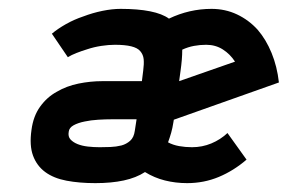

<svg xmlns="http://www.w3.org/2000/svg" viewBox="-20 -403 653 433"><path d="M510 -264Q478 -253 447 -242Q416 -231 384 -220L387 -242Q389 -256 390 -268Q391 -280 391 -291Q404 -297 417.5 -299.5Q431 -302 445 -302Q466 -302 482.5 -291.5Q499 -281 510 -264ZM288 -134 284 -108Q282 -93 273.5 -85.5Q265 -78 254 -75Q242 -72 229 -71.5Q216 -71 205 -71Q191 -71 178 -72.5Q165 -74 155 -78Q145 -82 139 -88.5Q133 -95 135 -106Q136 -115 146 -120.5Q156 -126 171 -129Q185 -132 201.5 -133Q218 -134 232 -134ZM195 10Q231 10 259 4Q287 -2 307 -15Q328 -2 352 4Q376 10 402 10Q440 10 473.5 -4Q507 -18 536 -43Q525 -58 514.5 -73Q504 -88 493 -103Q477 -88 456.5 -79.5Q436 -71 413 -71Q398 -71 384 -73.5Q370 -76 359 -82Q363 -93 366 -103.5Q369 -114 371 -127L372 -133L609 -217Q605 -253 592.5 -283.5Q580 -314 561 -336Q541 -358 514.5 -370.5Q488 -383 457 -383Q432 -383 408 -377.5Q384 -372 361 -361Q346 -372 318.5 -377.5Q291 -383 252 -383Q233 -383 211 -378.5Q189 -374 168 -366Q147 -359 128.5 -348.5Q110 -338 97 -327L133 -274Q141 -279 152.5 -283.5Q164 -288 177 -292Q192 -297 208.5 -299.5Q225 -302 239 -302Q262 -302 276 -298.5Q290 -295 296 -288Q303 -280 304 -269.5Q305 -259 303 -244L300 -220H211Q184 -220 157 -214.5Q130 -209 108 -196Q86 -184 70.5 -162.5Q55 -141 51 -110Q46 -75 54.5 -52Q63 -29 82 -15Q101 -1 130 4.5Q159 10 195 10Z"/></svg>

Font: Josefin Slab Thin
Style: Italic
Weight: 100
Italic angle: -12°
Designer: Santiago Orozco
Foundry: Typemade
Version: Version 2.000